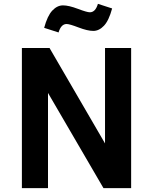

<svg xmlns="http://www.w3.org/2000/svg" viewBox="-20 -980 797 1000"><path d="M527 -730H663V0H519L230 -496V0H94V-730H238L527 -233ZM327 -855Q298 -855 285 -811L210 -835Q227 -898 252.5 -925Q278 -952 308 -952Q338 -952 385.5 -934Q433 -916 448 -916Q477 -916 490 -960L564 -936Q547 -873 521.5 -846Q496 -819 466 -819Q436 -819 389 -837Q342 -855 327 -855Z"/></svg>

Font: Sintony
Style: Bold
Weight: 700
Designer: Eduardo Rodriguez Tunni
Foundry: Eduardo Rodriguez Tunni
Version: Version 1.001